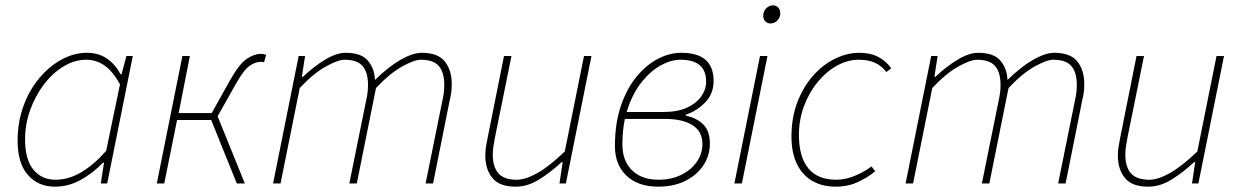

<svg xmlns="http://www.w3.org/2000/svg" viewBox="-20 -688 4652 720"><path d="M186 12Q123 12 84.5 -32Q46 -76 46 -160Q46 -229 67.5 -289Q89 -349 126.5 -394Q164 -439 210.5 -464.5Q257 -490 306 -490Q350 -490 381.5 -468Q413 -446 432 -410H436L454 -478H478L382 0H358L370 -78H366Q329 -39 283 -13.5Q237 12 186 12ZM188 -14Q238 -14 285.5 -42.5Q333 -71 378 -122L430 -372Q402 -422 371 -443Q340 -464 304 -464Q259 -464 217.5 -438.5Q176 -413 144 -370.5Q112 -328 93 -275Q74 -222 74 -166Q74 -90 105 -52Q136 -14 188 -14Z M568 0 664 -478H692L650 -264H774L842 -386Q877 -448 905 -467Q933 -486 958 -486Q970 -486 978 -482L970 -454Q966 -456 963 -456Q960 -456 956 -456Q938 -456 916.5 -441.5Q895 -427 866 -376L796 -252L898 0H868L772 -238H644L596 0Z M1004 0 1100 -478H1124L1112 -400H1116Q1157 -439 1199.5 -464.5Q1242 -490 1276 -490Q1336 -490 1360.5 -459.5Q1385 -429 1386 -388Q1437 -438 1482.5 -464Q1528 -490 1562 -490Q1622 -490 1648 -457.5Q1674 -425 1674 -374Q1674 -356 1672.5 -343.5Q1671 -331 1666 -310L1604 0H1576L1638 -306Q1643 -329 1644.5 -342Q1646 -355 1646 -370Q1646 -417 1625.5 -440.5Q1605 -464 1558 -464Q1534 -464 1488.5 -439Q1443 -414 1390 -358L1318 0H1290L1352 -306Q1357 -329 1358.5 -342Q1360 -355 1360 -370Q1360 -417 1339.5 -440.5Q1319 -464 1272 -464Q1248 -464 1202.5 -439Q1157 -414 1104 -358L1032 0Z M1914 12Q1853 12 1826.5 -20.5Q1800 -53 1800 -104Q1800 -122 1802 -134.5Q1804 -147 1808 -168L1870 -478H1898L1836 -172Q1832 -150 1830 -136.5Q1828 -123 1828 -108Q1828 -62 1849 -38Q1870 -14 1918 -14Q1951 -14 1996 -39.5Q2041 -65 2098 -120L2170 -478H2198L2102 0H2078L2090 -80H2086Q2044 -41 2001 -14.5Q1958 12 1914 12Z M2448 12Q2373 12 2329.5 -29Q2286 -70 2286 -140Q2286 -226 2308.5 -291.5Q2331 -357 2367.5 -401Q2404 -445 2447.5 -467.5Q2491 -490 2534 -490Q2596 -490 2626 -463.5Q2656 -437 2656 -384Q2656 -337 2625 -304.5Q2594 -272 2552 -258V-254Q2590 -247 2616 -222.5Q2642 -198 2642 -150Q2642 -105 2618 -68.5Q2594 -32 2550.5 -10Q2507 12 2448 12ZM2450 -14Q2497 -14 2534 -32Q2571 -50 2592.5 -80.5Q2614 -111 2614 -148Q2614 -195 2577 -218.5Q2540 -242 2475 -242H2309L2314 -268H2466Q2521 -268 2556.5 -284.5Q2592 -301 2610 -327Q2628 -353 2628 -382Q2628 -464 2532 -464Q2497 -464 2459 -443.5Q2421 -423 2388 -382.5Q2355 -342 2334.5 -282.5Q2314 -223 2314 -146Q2314 -85 2350 -49.5Q2386 -14 2450 -14Z M2734 0 2830 -478H2858L2762 0ZM2870 -600Q2858 -600 2850 -608Q2842 -616 2842 -628Q2842 -646 2853.5 -657Q2865 -668 2878 -668Q2890 -668 2898 -660Q2906 -652 2906 -638Q2906 -622 2895 -611Q2884 -600 2870 -600Z M3114 12Q3063 12 3025.5 -10Q2988 -32 2968 -74Q2948 -116 2948 -176Q2948 -247 2970 -304.5Q2992 -362 3028.5 -403.5Q3065 -445 3110.5 -467.5Q3156 -490 3202 -490Q3244 -490 3273.5 -474.5Q3303 -459 3322 -432L3304 -418Q3285 -442 3260.5 -453Q3236 -464 3200 -464Q3158 -464 3118 -441.5Q3078 -419 3046 -380Q3014 -341 2995 -290Q2976 -239 2976 -182Q2976 -100 3011 -57Q3046 -14 3116 -14Q3151 -14 3187.5 -29.5Q3224 -45 3248 -64L3262 -46Q3238 -25 3199.5 -6.5Q3161 12 3114 12Z M3376 0 3472 -478H3496L3484 -400H3488Q3529 -439 3571.5 -464.5Q3614 -490 3648 -490Q3708 -490 3732.5 -459.5Q3757 -429 3758 -388Q3809 -438 3854.5 -464Q3900 -490 3934 -490Q3994 -490 4020 -457.5Q4046 -425 4046 -374Q4046 -356 4044.5 -343.5Q4043 -331 4038 -310L3976 0H3948L4010 -306Q4015 -329 4016.5 -342Q4018 -355 4018 -370Q4018 -417 3997.5 -440.5Q3977 -464 3930 -464Q3906 -464 3860.5 -439Q3815 -414 3762 -358L3690 0H3662L3724 -306Q3729 -329 3730.5 -342Q3732 -355 3732 -370Q3732 -417 3711.5 -440.5Q3691 -464 3644 -464Q3620 -464 3574.5 -439Q3529 -414 3476 -358L3404 0Z M4286 12Q4225 12 4198.5 -20.5Q4172 -53 4172 -104Q4172 -122 4174 -134.5Q4176 -147 4180 -168L4242 -478H4270L4208 -172Q4204 -150 4202 -136.5Q4200 -123 4200 -108Q4200 -62 4221 -38Q4242 -14 4290 -14Q4323 -14 4368 -39.5Q4413 -65 4470 -120L4542 -478H4570L4474 0H4450L4462 -80H4458Q4416 -41 4373 -14.5Q4330 12 4286 12Z"/></svg>

Font: Source Sans 3
Style: Italic
Weight: 200
Italic angle: -11°
Designer: Paul D. Hunt
Foundry: Adobe
Version: Version 3.046;hotconv 1.0.118;makeotfexe 2.5.65603